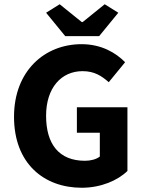

<svg xmlns="http://www.w3.org/2000/svg" viewBox="-20 -872 678 904"><path d="M365 12C456 12 535 -23 580 -67V-367H342V-247H450V-135C434 -122 407 -115 380 -115C258 -115 197 -193 197 -327C197 -458 268 -537 369 -537C425 -537 459 -514 492 -485L569 -579C526 -623 458 -664 364 -664C190 -664 46 -538 46 -322C46 -103 186 12 365 12ZM287 -702H447L537 -812L473 -852L369 -768H365L261 -852L197 -812Z"/></svg>

Font: Giro Sans Regular
Style: Bold
Weight: 700
Designer: Paul D. Hunt
Foundry: Adobe Systems Incorporated
Version: Version 1.000;PS 1.0;hotconv 1.0.88;makeotf.lib2.5.647800